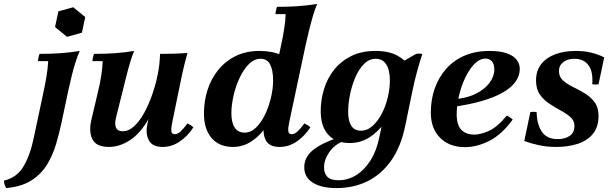

<svg xmlns="http://www.w3.org/2000/svg" viewBox="-129 -735 3131 980"><path d="M-98 225Q-102 217 -105 208.5Q-108 200 -109 187Q-44 172 -10 116Q24 60 43 -30L94 -270Q102 -307 108.5 -346Q115 -385 117 -423H65Q65 -431 67.5 -442Q70 -453 73 -460Q131 -460 180 -463.5Q229 -467 278 -475Q267 -451 255.5 -414.5Q244 -378 235 -339Q226 -300 219 -270L186 -114Q174 -56 157 1Q140 58 110.5 106Q81 154 31 186Q-19 218 -98 225ZM245 -698 306 -648 289 -568 213 -547 152 -597 169 -677Z M427 15Q362 15 342.5 -24.5Q323 -64 338 -126L372 -270Q382 -311 388 -350Q394 -389 395 -423H343Q343 -430 345.5 -441.5Q348 -453 351 -460Q409 -460 458 -463.5Q507 -467 556 -475Q546 -453 535 -416Q524 -379 514.5 -340Q505 -301 497 -270L463 -134Q455 -100 463.5 -82.5Q472 -65 497 -65Q528 -65 556 -91Q584 -117 607 -159Q630 -201 647.5 -251Q665 -301 675 -350H706Q678 -214 633 -134Q588 -54 534.5 -19.5Q481 15 427 15ZM701 15Q648 15 630.5 -19.5Q613 -54 623 -100L675 -350Q681 -378 684 -405Q687 -432 688 -460Q724 -460 758 -461Q792 -462 828 -465Q818 -430 811.5 -403Q805 -376 799 -348L750 -110Q744 -82 745.5 -66Q747 -50 763 -50Q777 -50 792 -63.5Q807 -77 828 -105Q836 -101 843.5 -96.5Q851 -92 858 -85Q830 -41 789 -13Q748 15 701 15Z M1298 15Q1245 15 1227.5 -19.5Q1210 -54 1220 -100L1232 -155L1267 -250V-323L1307 -510Q1316 -552 1322 -590.5Q1328 -629 1329 -663H1277Q1277 -670 1279.5 -681.5Q1282 -693 1285 -700Q1343 -700 1392 -703.5Q1441 -707 1490 -715Q1480 -693 1469 -656Q1458 -619 1448.5 -580Q1439 -541 1432 -510L1347 -110Q1341 -82 1342.5 -66Q1344 -50 1360 -50Q1374 -50 1389 -63.5Q1404 -77 1425 -105Q1433 -101 1440.5 -96.5Q1448 -92 1455 -85Q1427 -41 1386 -13Q1345 15 1298 15ZM1060 15Q990 15 951 -30.5Q912 -76 912 -156Q912 -218 930 -275Q948 -332 984 -377Q1020 -422 1073 -448.5Q1126 -475 1196 -475Q1261 -475 1310 -453Q1359 -431 1376 -387L1303 -329Q1303 -267 1285 -206Q1267 -145 1234 -95Q1201 -45 1157 -15Q1113 15 1060 15ZM1119 -58Q1151 -58 1177.5 -83.5Q1204 -109 1223.5 -149.5Q1243 -190 1254 -236.5Q1265 -283 1265 -324Q1265 -376 1250 -405.5Q1235 -435 1201 -435Q1168 -435 1140.5 -407Q1113 -379 1093 -335.5Q1073 -292 1062.5 -244.5Q1052 -197 1052 -158Q1052 -109 1069 -83.5Q1086 -58 1119 -58Z M1656 -5Q1586 -5 1547 -47Q1508 -89 1508 -167Q1508 -227 1525.5 -282.5Q1543 -338 1578 -381Q1613 -424 1665 -449.5Q1717 -475 1787 -475Q1856 -475 1899.5 -451Q1943 -427 1969 -388L1899 -328Q1899 -267 1881.5 -209.5Q1864 -152 1831.5 -106Q1799 -60 1754.5 -32.5Q1710 -5 1656 -5ZM1713 -68Q1746 -68 1773 -92.5Q1800 -117 1820 -155.5Q1840 -194 1850.5 -239Q1861 -284 1861 -324Q1861 -377 1842.5 -406Q1824 -435 1789 -435Q1755 -435 1728.5 -408Q1702 -381 1684 -338.5Q1666 -296 1657 -249.5Q1648 -203 1648 -164Q1648 -118 1664 -93Q1680 -68 1713 -68ZM1588 225Q1512 225 1468 197.5Q1424 170 1424 119Q1424 90 1437 67.5Q1450 45 1473 27.5Q1496 10 1525.5 -4Q1555 -18 1588 -30L1620 -13Q1578 4 1551.5 42Q1525 80 1525 121Q1525 150 1542 167.5Q1559 185 1599 185Q1647 185 1689 159Q1731 133 1762 84Q1793 35 1807 -34L1827 -131L1877 -242V-392L1995 -460Q2011 -463 2027 -460Q2014 -423 1999.5 -369Q1985 -315 1976 -270L1940 -96Q1918 13 1868 84Q1818 155 1747 190Q1676 225 1588 225Z M2293 -48Q2322 -48 2364.5 -66Q2407 -84 2458 -145Q2467 -141 2474 -136Q2481 -131 2488 -125Q2433 -49 2369.5 -16.5Q2306 16 2244 16Q2165 16 2117.5 -31.5Q2070 -79 2070 -160Q2070 -228 2090.5 -285Q2111 -342 2149.5 -385Q2188 -428 2243.5 -451.5Q2299 -475 2368 -475Q2425 -475 2459 -462.5Q2493 -450 2508.5 -429.5Q2524 -409 2524 -384Q2524 -347 2501 -316Q2478 -285 2433.5 -260.5Q2389 -236 2325 -218Q2261 -200 2180 -189L2181 -228Q2249 -232 2296.5 -255Q2344 -278 2369 -311.5Q2394 -345 2394 -379Q2394 -411 2380.5 -423.5Q2367 -436 2350 -436Q2319 -436 2292 -408Q2265 -380 2244.5 -336Q2224 -292 2213 -243Q2202 -194 2202 -152Q2202 -97 2225.5 -72.5Q2249 -48 2293 -48Z M2710 15Q2663 15 2623.5 6.5Q2584 -2 2547 -15L2578 -163Q2594 -166 2610 -163Q2611 -101 2636.5 -63Q2662 -25 2717 -25Q2755 -25 2779 -41.5Q2803 -58 2803 -92Q2803 -119 2783 -137Q2763 -155 2734 -170.5Q2705 -186 2676 -205Q2647 -224 2627 -252Q2607 -280 2607 -324Q2607 -375 2634 -408.5Q2661 -442 2706.5 -458.5Q2752 -475 2809 -475Q2854 -475 2890 -466Q2926 -457 2955 -442L2926 -305Q2910 -302 2894 -305Q2899 -371 2874 -403Q2849 -435 2803 -435Q2768 -435 2746 -418Q2724 -401 2724 -372Q2724 -343 2744.5 -324.5Q2765 -306 2795 -291.5Q2825 -277 2855 -259Q2885 -241 2905.5 -214Q2926 -187 2926 -143Q2926 -87 2897.5 -52Q2869 -17 2820 -1Q2771 15 2710 15Z"/></svg>

Font: Poltawski Nowy
Style: Bold Italic
Weight: 700
Italic angle: -12°
Designer: Adam Pótawski, Mateusz Machalski, Borys Kosmynka, Ania Wieluska
Foundry: Capitalics.wtf
Version: Version 1.001;gftools[0.9.25]